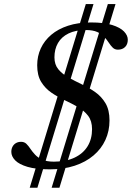

<svg xmlns="http://www.w3.org/2000/svg" viewBox="-20 -804 635 924"><path d="M228.5 99.5 499 -784.5H536L266 99.5ZM123 99.5 393 -784.5H430L160 99.5ZM239.5 -26Q298 -26 339 -45.5Q380 -65 401.5 -100Q423 -135 423 -182.5Q423 -222 404 -246.8Q385 -271.5 355 -288.8Q325 -306 291.2 -321.8Q257.5 -337.5 227.5 -358Q197.5 -378.5 178.2 -409.8Q159 -441 159 -490Q159 -533.5 176.2 -571Q193.5 -608.5 226.5 -636.5Q259.5 -664.5 307.5 -680.2Q355.5 -696 417.5 -696Q480.5 -696 519.5 -683.8Q558.5 -671.5 576.8 -652.5Q595 -633.5 595 -613Q595 -590.5 582 -577.8Q569 -565 547.5 -565Q532.5 -565 522.8 -574.5Q513 -584 503.8 -598.2Q494.5 -612.5 481.8 -626.5Q469 -640.5 448 -650Q427 -659.5 393 -659.5Q343.5 -659.5 309.8 -643Q276 -626.5 259 -597Q242 -567.5 242 -528Q242 -493 261 -470.2Q280 -447.5 310.2 -430.8Q340.5 -414 374.2 -398Q408 -382 438.2 -360.8Q468.5 -339.5 487.8 -307Q507 -274.5 507 -224.5Q507 -173.5 487.2 -130.5Q467.5 -87.5 430 -55.8Q392.5 -24 339.5 -6.5Q286.5 11 219.5 11Q153 11 112.5 -1Q72 -13 53.2 -32.2Q34.5 -51.5 34.5 -73Q34.5 -87.5 40.5 -98.5Q46.5 -109.5 57 -115.5Q67.5 -121.5 81.5 -121.5Q97 -121.5 107 -111.8Q117 -102 126.2 -88Q135.5 -74 148.8 -59.8Q162 -45.5 183.5 -35.8Q205 -26 239.5 -26Z"/></svg>

Font: Newsreader 36pt Medium
Style: Italic
Weight: 500
Italic angle: -17°
Designer: Hugues Gentile
Foundry: Production Type
Version: Version 1.003